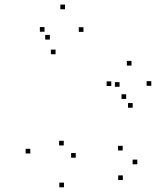

<svg xmlns="http://www.w3.org/2000/svg" viewBox="-20 -780 669 824"><path d="M629.3 -411.7V-431.7H609.3V-411.7ZM544.4 -498.6V-518.6H524.4V-498.6ZM457.6 -410.8V-430.8H437.6V-410.8ZM521.5 -355.4V-375.4H501.5V-355.4ZM493.1 -407.6V-427.6H473.1V-407.6ZM549.4 -317.7V-337.7H529.4V-317.7ZM507.2 -7.3V-27.3H487.2V-7.3ZM569.2 -75V-95H549.2V-75ZM506.5 -134.2V-154.2H486.5V-134.2ZM305.2 -103.2V-123.2H285.2V-103.2ZM253.6 -155.8V-175.8H233.6V-155.8ZM338.2 -643.2V-663.2H318.2V-643.2ZM259 -740.3V-760.3H239V-740.3ZM171.1 -643.8V-663.8H151.1V-643.8ZM218.4 -547.2V-567.2H198.4V-547.2ZM194 -610.2V-630.2H174V-610.2ZM110 -121.3V-141.3H90V-121.3ZM254.6 23.8V3.8H234.6V23.8Z"/></svg>

Font: Monaspace Radon Dots Var
Style: Regular
Weight: 400
Designer: Riley Cran and the Lettermatic Team
Version: Version 1.100 (Monaspace Radon Dots)